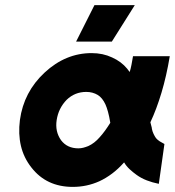

<svg xmlns="http://www.w3.org/2000/svg" viewBox="-20 -720 685 752"><path d="M339 -512Q237 -512 155 -436Q73 -360 58 -250Q51 -195 62 -148.5Q73 -102 103 -64Q162 12 265 12Q320 12 369 -10Q395 -22 419.5 -40.5Q444 -59 466 -84Q475 -69 488 -57Q501 -45 515 -35Q533 -22 555 -13.5Q577 -5 602 0L624 -156Q614 -161 605.5 -166.5Q597 -172 591 -179Q586 -186 581.5 -195.5Q577 -205 575 -215Q575 -219 573 -225.5Q571 -232 569 -241Q593 -292 612.5 -357Q632 -422 645 -500H501Q498 -482 495 -466.5Q492 -451 488 -438Q485 -441 482.5 -445Q480 -449 478 -451Q455 -479 419 -495Q383 -512 339 -512ZM318 -360Q343 -360 363 -348Q381 -337 393 -311Q398 -300 403 -282Q408 -264 412 -239Q402 -223 391.5 -208.5Q381 -194 370 -182Q350 -159 326 -148Q316 -144 306.5 -141.5Q297 -139 287 -139Q243 -139 219 -171Q195 -205 202 -250Q209 -296 241 -329Q273 -360 318 -360ZM278 -557H418L508 -700H350Z"/></svg>

Font: Unageo
Style: ExtraBold-Italic
Weight: 800
Designer: Richard Sepsi
Foundry: Richard Sepsi
Version: Version 2.000